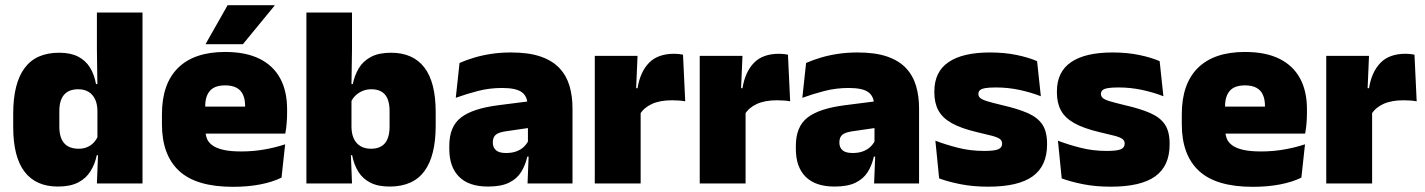

<svg xmlns="http://www.w3.org/2000/svg" viewBox="-20 -708 5498 741"><path d="M203.5 12Q118.5 12 74.8 -45.2Q31 -102.5 31 -217V-269.5Q31 -386 74.8 -445.2Q118.5 -504.5 208.5 -504.5Q252.5 -504.5 281.5 -489.5Q310.5 -474.5 327.2 -447.5Q344 -420.5 350.5 -383.5H396L356 -281Q355.5 -307 346.8 -325.2Q338 -343.5 321.8 -353.5Q305.5 -363.5 281.5 -363.5Q246 -363.5 227.5 -342.5Q209 -321.5 209 -279.5V-219Q209 -176.5 227.8 -155.2Q246.5 -134 284 -134Q302.5 -134 317.2 -140.5Q332 -147 342.5 -158.5Q353 -170 359 -185L402.5 -109H353.5Q346.5 -75 329.5 -47.5Q312.5 -20 282 -4Q251.5 12 203.5 12ZM354 0 359 -128.5 356 -153V-350V-372.5L354 -517V-659.5H530V0Z M879 13Q737.5 13 671.2 -48.5Q605 -110 605 -228.5V-267Q605 -384.5 667.2 -446Q729.5 -507.5 849 -507.5Q928.5 -507.5 981.5 -481.2Q1034.5 -455 1061.2 -405.8Q1088 -356.5 1088 -287V-271.5Q1088 -251.5 1086.2 -230.8Q1084.5 -210 1081 -192.5H922.5Q924.5 -223 925.2 -250Q926 -277 926 -298.5Q926 -324.5 918 -342.2Q910 -360 893 -369.2Q876 -378.5 849 -378.5Q808.5 -378.5 790.2 -357.5Q772 -336.5 772 -298V-253.5L773 -234.5V-203.5Q773 -188 778.5 -173.5Q784 -159 798.8 -147.8Q813.5 -136.5 840.8 -130Q868 -123.5 911.5 -123.5Q956 -123.5 998.5 -130.8Q1041 -138 1080.5 -151L1066.5 -22.5Q1032 -5.5 984.2 3.8Q936.5 13 879 13ZM698.5 -192.5V-296.5H1045.5V-192.5ZM858.5 -688H1039.5V-686L917.5 -537.5H774V-539Z M1483.5 12Q1439 12 1409.5 -3Q1380 -18 1363 -45.2Q1346 -72.5 1339 -109H1296.5L1336.5 -216.5Q1337 -191 1345.8 -172.5Q1354.5 -154 1371.2 -144Q1388 -134 1412 -134Q1447.5 -134 1465.5 -155.2Q1483.5 -176.5 1483.5 -219V-279Q1483.5 -322 1466 -342.8Q1448.5 -363.5 1413 -363.5Q1394 -363.5 1378 -356.5Q1362 -349.5 1350.5 -337.8Q1339 -326 1333.5 -311.5L1293 -383.5H1341.5Q1348.5 -417.5 1365 -445Q1381.5 -472.5 1411.8 -488.5Q1442 -504.5 1489 -504.5Q1574 -504.5 1617.8 -447.5Q1661.5 -390.5 1661.5 -275.5V-223Q1661.5 -106.5 1617.8 -47.2Q1574 12 1483.5 12ZM1162.5 0V-659.5H1338.5V-517L1336 -352L1336.5 -340V-158L1333.5 -128.5L1338.5 0Z M2016 0 2021 -126 2017.5 -130.5V-283.5L2016 -301.5Q2016 -336 1993.8 -352.2Q1971.5 -368.5 1918 -368.5Q1869.5 -368.5 1824.8 -357Q1780 -345.5 1739 -330.5L1753.5 -465Q1778.5 -476 1809 -485.2Q1839.5 -494.5 1875.5 -500Q1911.5 -505.5 1952 -505.5Q2020.5 -505.5 2066.2 -489.8Q2112 -474 2139 -445.2Q2166 -416.5 2177.8 -377Q2189.5 -337.5 2189.5 -290V0ZM1863.5 12Q1789.5 12 1751.8 -25.8Q1714 -63.5 1714 -133V-145.5Q1714 -219.5 1759.2 -254.5Q1804.5 -289.5 1904 -302L2029.5 -318L2040 -217L1933.5 -201.5Q1904.5 -197.5 1893.2 -187.8Q1882 -178 1882 -159V-157Q1882 -139.5 1893.8 -128.5Q1905.5 -117.5 1933 -117.5Q1956 -117.5 1972.8 -123.8Q1989.5 -130 2000.8 -140.5Q2012 -151 2018.5 -163.5L2043.5 -103.5H2015Q2007.5 -70 1991.2 -44Q1975 -18 1944.5 -3Q1914 12 1863.5 12Z M2450 -267.5 2399 -367.5H2440.5Q2450.5 -430 2484.5 -465.2Q2518.5 -500.5 2582 -500.5Q2591.5 -500.5 2599.8 -499.5Q2608 -498.5 2616 -497L2624.5 -317Q2614.5 -319 2600.8 -320Q2587 -321 2574 -321Q2527 -321 2496 -306.8Q2465 -292.5 2450 -267.5ZM2275.5 0V-492.5H2440.5L2433.5 -329.5H2452.5V0Z M2855 -267.5 2804 -367.5H2845.5Q2855.5 -430 2889.5 -465.2Q2923.5 -500.5 2987 -500.5Q2996.5 -500.5 3004.8 -499.5Q3013 -498.5 3021 -497L3029.5 -317Q3019.5 -319 3005.8 -320Q2992 -321 2979 -321Q2932 -321 2901 -306.8Q2870 -292.5 2855 -267.5ZM2680.5 0V-492.5H2845.5L2838.5 -329.5H2857.5V0Z M3353.5 0 3358.5 -126 3355 -130.5V-283.5L3353.5 -301.5Q3353.5 -336 3331.2 -352.2Q3309 -368.5 3255.5 -368.5Q3207 -368.5 3162.2 -357Q3117.5 -345.5 3076.5 -330.5L3091 -465Q3116 -476 3146.5 -485.2Q3177 -494.5 3213 -500Q3249 -505.5 3289.5 -505.5Q3358 -505.5 3403.8 -489.8Q3449.5 -474 3476.5 -445.2Q3503.5 -416.5 3515.2 -377Q3527 -337.5 3527 -290V0ZM3201 12Q3127 12 3089.2 -25.8Q3051.5 -63.5 3051.5 -133V-145.5Q3051.5 -219.5 3096.8 -254.5Q3142 -289.5 3241.5 -302L3367 -318L3377.5 -217L3271 -201.5Q3242 -197.5 3230.8 -187.8Q3219.5 -178 3219.5 -159V-157Q3219.5 -139.5 3231.2 -128.5Q3243 -117.5 3270.5 -117.5Q3293.5 -117.5 3310.2 -123.8Q3327 -130 3338.2 -140.5Q3349.5 -151 3356 -163.5L3381 -103.5H3352.5Q3345 -70 3328.8 -44Q3312.5 -18 3282 -3Q3251.5 12 3201 12Z M3794 12.5Q3735.5 12.5 3687.5 3Q3639.5 -6.5 3604.5 -19.5L3590 -165Q3629 -150 3676.8 -137.8Q3724.5 -125.5 3778.5 -125.5Q3818 -125.5 3832.8 -132Q3847.5 -138.5 3847.5 -153V-154Q3847.5 -165 3839 -171.5Q3830.5 -178 3809.2 -183.8Q3788 -189.5 3750.5 -198Q3689 -212.5 3653 -232.8Q3617 -253 3601.5 -282Q3586 -311 3586 -351V-355Q3586 -431 3640.8 -468.2Q3695.5 -505.5 3800.5 -505.5Q3857 -505.5 3903.8 -495.8Q3950.5 -486 3982.5 -472L3997 -336.5Q3960.5 -351 3915.5 -360.8Q3870.5 -370.5 3823.5 -370.5Q3796.5 -370.5 3781.8 -367.8Q3767 -365 3761.5 -359.5Q3756 -354 3756 -346V-345Q3756 -336 3763 -329.8Q3770 -323.5 3789.5 -317.5Q3809 -311.5 3846.5 -302.5Q3908 -288.5 3946.5 -271.5Q3985 -254.5 4003 -227.2Q4021 -200 4021 -153.5V-150.5Q4021 -67.5 3965.5 -27.5Q3910 12.5 3794 12.5Z M4267 12.5Q4208.5 12.5 4160.5 3Q4112.5 -6.5 4077.5 -19.5L4063 -165Q4102 -150 4149.8 -137.8Q4197.5 -125.5 4251.5 -125.5Q4291 -125.5 4305.8 -132Q4320.5 -138.5 4320.5 -153V-154Q4320.5 -165 4312 -171.5Q4303.5 -178 4282.2 -183.8Q4261 -189.5 4223.5 -198Q4162 -212.5 4126 -232.8Q4090 -253 4074.5 -282Q4059 -311 4059 -351V-355Q4059 -431 4113.8 -468.2Q4168.5 -505.5 4273.5 -505.5Q4330 -505.5 4376.8 -495.8Q4423.5 -486 4455.5 -472L4470 -336.5Q4433.5 -351 4388.5 -360.8Q4343.5 -370.5 4296.5 -370.5Q4269.5 -370.5 4254.8 -367.8Q4240 -365 4234.5 -359.5Q4229 -354 4229 -346V-345Q4229 -336 4236 -329.8Q4243 -323.5 4262.5 -317.5Q4282 -311.5 4319.5 -302.5Q4381 -288.5 4419.5 -271.5Q4458 -254.5 4476 -227.2Q4494 -200 4494 -153.5V-150.5Q4494 -67.5 4438.5 -27.5Q4383 12.5 4267 12.5Z M4815 13Q4673.5 13 4607.2 -48.5Q4541 -110 4541 -228.5V-267Q4541 -384.5 4603.2 -446Q4665.5 -507.5 4785 -507.5Q4864.5 -507.5 4917.5 -481.2Q4970.5 -455 4997.2 -405.8Q5024 -356.5 5024 -287V-271.5Q5024 -251.5 5022.2 -230.8Q5020.5 -210 5017 -192.5H4858.5Q4860.5 -223 4861.2 -250Q4862 -277 4862 -298.5Q4862 -324.5 4854 -342.2Q4846 -360 4829 -369.2Q4812 -378.5 4785 -378.5Q4744.5 -378.5 4726.2 -357.5Q4708 -336.5 4708 -298V-253.5L4709 -234.5V-203.5Q4709 -188 4714.5 -173.5Q4720 -159 4734.8 -147.8Q4749.5 -136.5 4776.8 -130Q4804 -123.5 4847.5 -123.5Q4892 -123.5 4934.5 -130.8Q4977 -138 5016.5 -151L5002.5 -22.5Q4968 -5.5 4920.2 3.8Q4872.5 13 4815 13ZM4634.5 -192.5V-296.5H4981.5V-192.5Z M5273 -267.5 5222 -367.5H5263.5Q5273.5 -430 5307.5 -465.2Q5341.5 -500.5 5405 -500.5Q5414.5 -500.5 5422.8 -499.5Q5431 -498.5 5439 -497L5447.5 -317Q5437.5 -319 5423.8 -320Q5410 -321 5397 -321Q5350 -321 5319 -306.8Q5288 -292.5 5273 -267.5ZM5098.5 0V-492.5H5263.5L5256.5 -329.5H5275.5V0Z"/></svg>

Font: Anek Telugu Medium ExtraBold
Style: Regular
Weight: 800
Version: Version 1.003